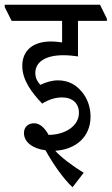

<svg xmlns="http://www.w3.org/2000/svg" viewBox="-56 -643 471 810"><path d="M250 147 297 86C247 55 201 20 177 -7C263 -12 326 -65 326 -151C326 -190 313 -228 289 -256C265 -285 233 -304 189 -304C163 -304 140 -297 114 -285C102 -298 93 -314 93 -335C93 -381 135 -410 211 -410C232 -410 253 -408 273 -405V-555H395V-564L366 -623H-36V-613L-7 -555H206V-464C187 -467 172 -468 159 -468C83 -468 38 -430 38 -365C38 -304 79 -251 122 -206C151 -224 179 -232 206 -232C251 -232 277 -206 277 -167C277 -109 215 -74 149 -74C132 -105 111 -123 88 -123C63 -123 45 -107 45 -82C45 -44 81 -16 136 -9C166 46 211 111 250 147Z"/></svg>

Font: Noto Serif Devanagari ExtraCondensed
Style: Regular
Weight: 400
Width: 2
Designer: Universal Thirst, Indian Type Foundry and the Monotype Design Team
Foundry: Monotype Imaging Inc.
Version: Version 2.004